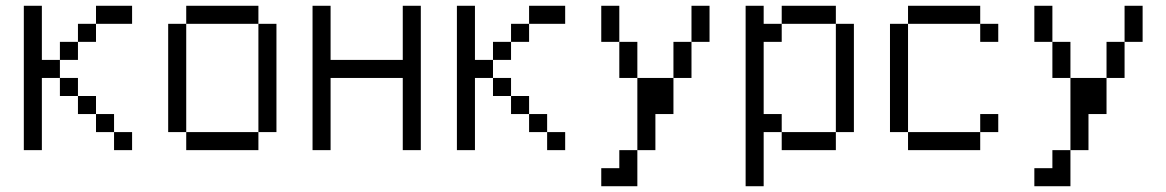

<svg xmlns="http://www.w3.org/2000/svg" viewBox="-20 -520 4040 665"><path d="M125 -312.5H187.5V-250H125V0H62.5V-500H125ZM187.5 -250H250V-187.5H187.5ZM187.5 -375H250V-312.5H187.5ZM250 -187.5H312.5V-125H250ZM250 -437.5H312.5V-375H250ZM312.5 -125H375V-62.5H312.5ZM312.5 -500H437.5V-437.5H312.5ZM375 -62.5H437.5V0H375Z M875 -437.5H625V-500H875ZM562.5 -437.5H625V-62.5H562.5ZM625 -62.5H875V0H625ZM875 -437.5H937.5V-62.5H875Z M1125 -312.5H1375V-500H1437.5V0H1375V-250H1125V0H1062.5V-500H1125Z M1625 -312.5H1687.5V-250H1625V0H1562.5V-500H1625ZM1687.5 -250H1750V-187.5H1687.5ZM1687.5 -375H1750V-312.5H1687.5ZM1750 -187.5H1812.5V-125H1750ZM1750 -437.5H1812.5V-375H1750ZM1812.5 -125H1875V-62.5H1812.5ZM1812.5 -500H1937.5V-437.5H1812.5ZM1875 -62.5H1937.5V0H1875Z M2125 -375H2062.5V-500H2125ZM2062.5 62.5H2125V0H2187.5V125H2062.5ZM2125 -375H2187.5V-250H2125ZM2187.5 -250H2312.5V-125H2250V0H2187.5ZM2312.5 -375H2375V-250H2312.5ZM2375 -500H2437.5V-375H2375Z M2625 -437.5H2687.5V-375H2625V-125H2687.5V-62.5H2625V125H2562.5V-500H2625ZM2687.5 -62.5H2875V0H2687.5ZM2687.5 -500H2875V-437.5H2687.5ZM2875 -437.5H2937.5V-62.5H2875Z M3375 -437.5H3125V-500H3375ZM3062.5 -437.5H3125V-62.5H3062.5ZM3125 -62.5H3375V0H3125ZM3375 -125H3437.5V-62.5H3375ZM3375 -437.5H3437.5V-375H3375Z M3625 -375H3562.5V-500H3625ZM3562.5 62.5H3625V0H3687.5V125H3562.5ZM3625 -375H3687.5V-250H3625ZM3687.5 -250H3812.5V-125H3750V0H3687.5ZM3812.5 -375H3875V-250H3812.5ZM3875 -500H3937.5V-375H3875Z"/></svg>

Font: 寒蝉点阵体 16px
Style: Regular
Weight: 400
Designer: Designed by Warren2060
Foundry: ChillType
Version: Version 1.000